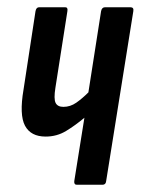

<svg xmlns="http://www.w3.org/2000/svg" viewBox="-20 -510 388 530"><path d="M192 0Q184 0 185 -10L213 -185Q188 -164 162.5 -148.5Q137 -133 106 -133Q65 -133 49 -163Q33 -193 45 -263L78 -479Q80 -490 88 -490H160Q168 -490 166 -479L133 -268Q128 -237 133.5 -226Q139 -215 155 -215Q174 -215 190.5 -226.5Q207 -238 224 -255L259 -479Q261 -490 270 -490H340Q350 -490 348 -479L273 -10Q272 0 263 0Z"/></svg>

Font: Sofia Sans Extra Condensed SemiBold
Style: Italic
Weight: 600
Italic angle: -9°
Designer: Botio Nikoltchev, Ani Petrova
Foundry: lettersoup
Version: Version 4.101